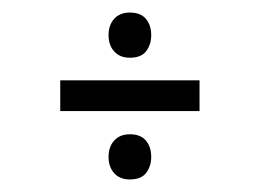

<svg xmlns="http://www.w3.org/2000/svg" viewBox="-20 -377 413 306"><path d="M76 -200V-249H298V-200ZM187 -285Q171 -285 162 -295Q153 -305 153 -321Q153 -337 162 -347Q171 -357 187 -357Q204 -357 212.5 -347Q221 -337 221 -321Q221 -306 213 -295.5Q205 -285 187 -285ZM187 -91Q171 -91 162 -101Q153 -111 153 -127Q153 -143 162 -153Q171 -163 187 -163Q204 -163 212.5 -153Q221 -143 221 -127Q221 -112 213 -101.5Q205 -91 187 -91Z"/></svg>

Font: Darker Grotesque Medium
Style: Regular
Weight: 500
Designer: Gabriel Lam
Foundry: TypeRant
Version: Version 1.000;gftools[0.9.28]